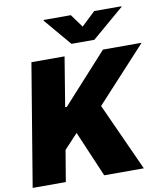

<svg xmlns="http://www.w3.org/2000/svg" viewBox="-101 -1042 979 1126"><g transform="rotate(-10 389.0 -479.5)"><path d="M1.4 0 122.2 -727.3H319.6L271.3 -433.2H281.2L548.3 -727.3H778.4L480.1 -403.4L663.4 0H427.6L311.1 -272.7L230.1 -186.1L198.9 0ZM397.7 -958.8 454.5 -880.7 536.9 -958.8H698.9L698.2 -954.5L508.5 -792.6H372.2L235.1 -954.5L235.8 -958.8Z"/></g></svg>

Font: Karasuma Gothic
Style: Italic
Weight: 900
Italic angle: -9.39999°
Designer: Rasmus Andersson / Ryoko Nishizuka
Foundry: Genbu
Version: Version 1.00